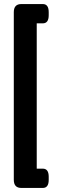

<svg xmlns="http://www.w3.org/2000/svg" viewBox="-20 -788 279 946"><path d="M85 138Q48 138 48 98V-728Q48 -768 85 -768H191Q220 -768 220 -728V-713Q220 -673 191 -673H161V43H191Q220 43 220 83V98Q220 138 191 138Z"/></svg>

Font: Asap Condensed VF Beta
Style: Regular
Weight: 400
Designer: Pablo Cosgaya
Foundry: Omnibus-Type
Version: Version 1.008